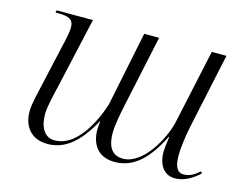

<svg xmlns="http://www.w3.org/2000/svg" viewBox="-81 -661 1010 796"><g transform="rotate(15 424.5 -263.0)"><path d="M724 10C767 10 804 -16 828 -39L822 -46C800 -27 782 -15 755 -15C729 -15 715 -35 715 -88C715 -117 723 -177 732 -218L800 -536H737L667 -212C651 -144 582 -13 495 -13C440 -13 427 -59 427 -105C427 -140 438 -194 445 -227L511 -536H447L381 -214C350 -120 290 -13 202 -13C156 -13 136 -56 136 -108C136 -140 150 -195 159 -234L227 -536H71L69 -526H83C123 -526 147 -518 147 -483C147 -472 144 -450 138 -424L92 -220C84 -183 71 -135 71 -102C71 -43 103 9 177 9C252 9 309 -39 364 -139H365C364 -127 362 -113 362 -102C362 -43 391 9 465 9C545 9 603 -44 656 -150H658C655 -128 651 -99 651 -84C651 -26 679 10 724 10Z"/></g></svg>

Font: Noto Serif Display Light
Style: Italic
Weight: 300
Italic angle: -12°
Designer: Monotype Design Team
Foundry: Monotype Imaging Inc.
Version: Version 2.009